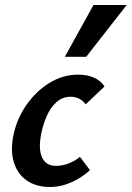

<svg xmlns="http://www.w3.org/2000/svg" viewBox="-20 -731 524 764"><path d="M178 13Q124 13 87 -12.5Q50 -38 35.5 -84Q21 -130 33 -191Q46 -256 83.5 -311Q121 -366 175 -400Q229 -434 292 -434Q326 -434 353 -422.5Q380 -411 396 -387L321 -316Q308 -333 292.5 -339.5Q277 -346 261 -346Q228 -346 204 -324Q180 -302 165.5 -268Q151 -234 144 -199Q132 -138 147.5 -104.5Q163 -71 202 -71Q230 -71 255.5 -81.5Q281 -92 298 -107L338 -54Q307 -25 265 -6Q223 13 178 13ZM238 -505 352 -711H484L323 -505Z"/></svg>

Font: Ysabeau Infant
Style: Bold Italic
Weight: 700
Italic angle: -12°
Designer: Christian Thalmann (Catharsis Fonts)
Version: Version 2.001;gftools[0.9.30]; featfreeze: ss01,ss02,lnum